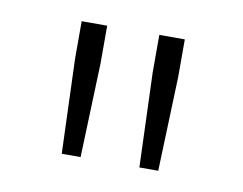

<svg xmlns="http://www.w3.org/2000/svg" viewBox="-41 -852 432 341"><g transform="rotate(10 175.0 -681.0)"><path d="M82 -800V-732L88 -562H122L128 -732V-800ZM222 -732 228 -562H262L268 -732V-800H222Z"/></g></svg>

Font: Kreadon Extra Light
Style: Regular
Weight: 200
Designer: kohakuno
Foundry: StudioGnu
Version: Version 1.000;Glyphs 3.1.2 (3151)